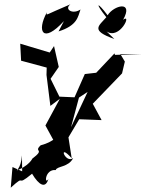

<svg xmlns="http://www.w3.org/2000/svg" viewBox="-20 -658 675 892"><path d="M475 -512C536 -471 595 -599 552 -566C603 -658 508 -633 480 -587C431 -652 419 -647 474 -578C440 -538 397 -517 511 -477ZM252 -512C340 -540 342 -580 354 -614C317 -589 277 -615 307 -638C183 -586 196 -583 198 -601C149 -512 179 -453 277 -560ZM38 118 30 214C107 143 46 218 129 149C161 203 192 220 205 173C186 206 187 127 239 132C244 113 299 120 320 76C284 105 246 2 313 77L298 -20L348 -104L452 -100L411 -176L547 -317L560 -372L539 -407H635L514 -403L512 -410L427 -320L374 -314L317 -185L387 -231L310 -67L347 -205L256 -209L215 -292L253 -347L231 -444L211 -414L74 -455L78 -376L197 -344L196 -310L214 -166L258 -199L191 -75L238 11C235 -34 242 -2 169 17C133 51 194 31 129 80C134 73 116 116 48 137C49 143 78 128 82 64L83 138Z"/></svg>

Font: Charger Distortion
Style: 2It
Weight: 400
Designer: Jasper
Foundry: Cannot Into Space Fonts
Version: Version 0.98